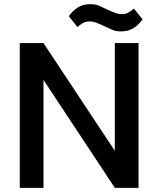

<svg xmlns="http://www.w3.org/2000/svg" viewBox="-20 -903 761 923"><path d="M646 0H532L189 -519V0H75V-696H189L532 -178V-696H646ZM562 -752Q537 -752 519 -760Q501 -768 484 -776Q461 -787 443.5 -793.5Q426 -800 410 -800Q393 -800 380 -793Q367 -786 352 -773L311 -825Q326 -848 351.5 -865.5Q377 -883 414 -883Q439 -883 457 -875Q475 -867 492 -859Q515 -848 532.5 -841.5Q550 -835 566 -835Q583 -835 596 -842Q609 -849 624 -862L665 -810Q650 -787 624.5 -769.5Q599 -752 562 -752Z"/></svg>

Font: IBM-Poppins
Style: Poppins-Medium
Weight: 500
Designer: Mike Abbink, Paul van der Laan, Pieter van Rosmalen, Ben Mitchell, Mark Frömberg
Foundry: Bold Monday
Version: Version 1.1